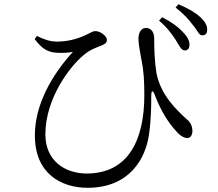

<svg xmlns="http://www.w3.org/2000/svg" viewBox="-20 -843 1040 914"><path d="M858 -603C871 -602 881 -610 882 -627C883 -646 875 -665 852 -689C830 -713 799 -737 752 -761L737 -745C777 -711 797 -682 815 -655C833 -627 842 -604 858 -603ZM397 51C598 51 675 -90 690 -208C700 -281 700 -347 700 -385C700 -415 708 -416 718 -388C749 -307 786 -254 820 -217C837 -197 856 -186 872 -186C888 -186 896 -202 896 -220C895 -250 882 -265 866 -278C823 -318 746 -388 725 -494C716 -547 714 -610 714 -661C714 -689 700 -710 675 -710C655 -710 639 -692 639 -658C639 -630 649 -586 653 -560C665 -503 667 -454 667 -389C667 -179 592 -17 393 -17C289 -17 196 -78 196 -203C196 -376 314 -527 375 -578C407 -607 440 -617 465 -627C484 -635 489 -643 489 -654C489 -669 460 -695 434 -695C421 -695 414 -688 383 -674C346 -657 301 -645 251 -645C218 -645 187 -656 156 -672L145 -657C180 -610 208 -595 248 -592C277 -590 305 -592 327 -596C226 -485 146 -345 146 -198C146 -15 273 51 397 51ZM941 -675C957 -674 966 -683 966 -699C968 -718 958 -739 933 -762C909 -784 878 -802 829 -823L816 -807C858 -774 878 -751 898 -724C919 -700 927 -675 941 -675Z"/></svg>

Font: Source Han Serif CN
Style: Regular
Weight: 400
Designer: Ryoko NISHIZUKA 西塚涼子 (kana & ideographs); Frank Grießhammer (Latin, Greek & Cyrillic); Wenlong ZHANG 张文龙 (bopomofo); San
Foundry: Adobe
Version: Version 2.003;hotconv 1.1.1;makeotfexe 2.6.0